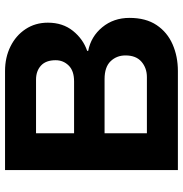

<svg xmlns="http://www.w3.org/2000/svg" viewBox="-2 -724 726 762"><g transform="rotate(-90 361.0 -343.0)"><path d="M67 0V-686H460Q514 -686 557.5 -664.5Q601 -643 626.5 -604.5Q652 -566 652 -516Q652 -457 619.5 -416.5Q587 -376 540 -360V-356Q597 -345 634 -300Q671 -255 671 -192Q671 -127 642.5 -84.5Q614 -42 566 -21Q518 0 460 0ZM213 -123H436Q472 -123 497 -144.5Q522 -166 522 -208Q522 -243 499 -267Q476 -291 428 -291H213ZM213 -412H419Q461 -412 482 -433.5Q503 -455 503 -485Q503 -524 481.5 -543.5Q460 -563 426 -563H213Z"/></g></svg>

Font: Archivo VF Beta
Style: Regular
Weight: 400
Designer: Hector Gatti
Foundry: Omnibus-Type
Version: Version 1.002